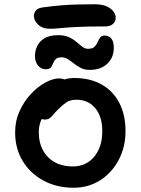

<svg xmlns="http://www.w3.org/2000/svg" viewBox="-20 -869 661 901"><path d="M325 12Q246 12 184 -21.5Q122 -55 86.5 -113.5Q51 -172 51 -248Q51 -302 72 -348Q93 -394 125.5 -428.5Q158 -463 193.5 -482Q229 -501 257 -501Q270 -501 280.5 -497Q291 -493 297 -485Q303 -477 303 -463Q303 -437 292.5 -417.5Q282 -398 250 -384Q221 -368 201.5 -347.5Q182 -327 172 -302.5Q162 -278 162 -249Q162 -176 205 -132Q248 -88 322 -88Q384 -88 422 -133.5Q460 -179 460 -254Q460 -322 427 -361.5Q394 -401 339 -401Q310 -401 292 -389Q274 -377 254 -357Q239 -342 230 -331Q221 -320 212.5 -314Q204 -308 190 -308Q174 -308 164 -318.5Q154 -329 154 -356Q154 -380 169 -406Q184 -432 208.5 -454Q233 -476 264 -489.5Q295 -503 327 -503Q403 -503 457 -472.5Q511 -442 540 -386Q569 -330 569 -254Q569 -179 537 -118.5Q505 -58 450 -23Q395 12 325 12ZM401 -541Q377 -541 359.5 -550Q342 -559 327.5 -570.5Q313 -582 299 -591Q285 -600 269 -600Q250 -600 241.5 -591.5Q233 -583 229 -571.5Q225 -560 218.5 -552Q212 -544 195 -544Q172 -544 158 -562Q144 -580 144 -606Q144 -630 154.5 -652.5Q165 -675 189 -689.5Q213 -704 253 -704Q283 -704 303.5 -694.5Q324 -685 339 -672Q354 -659 366.5 -649.5Q379 -640 393 -640Q414 -640 423.5 -649.5Q433 -659 438 -671Q443 -683 449.5 -692.5Q456 -702 471 -702Q490 -702 502 -688.5Q514 -675 514 -644Q514 -599 483.5 -570Q453 -541 401 -541ZM215 -734Q179 -734 159 -753.5Q139 -773 139 -794Q139 -807 148 -819.5Q157 -832 186 -835Q230 -841 268 -844Q306 -847 344 -848Q382 -849 423 -849Q460 -849 482 -838.5Q504 -828 513.5 -813.5Q523 -799 523 -787Q523 -768 510 -756.5Q497 -745 474 -745Q392 -745 342 -742.5Q292 -740 263 -737Q234 -734 215 -734Z"/></svg>

Font: Shantell Sans Medium
Style: Regular
Weight: 500
Designer: Stephen Nixon, Anya Danilova, Shantell Martin
Foundry: Arrow Type
Version: Version 1.011;[c5ecc13dd]